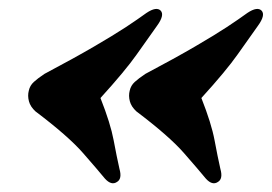

<svg xmlns="http://www.w3.org/2000/svg" viewBox="-20 -450 609 430"><path d="M44.5 -247Q47 -258.5 55.8 -266.5Q64.5 -274.5 79.5 -284.5Q146.5 -320 190.2 -345.5Q234 -371 261.8 -389.2Q289.5 -407.5 308 -421Q330.5 -436 340 -426Q349 -416 331.5 -392Q312.5 -365.5 286.5 -328.5Q260.5 -291.5 205 -230.5Q227.5 -173.5 234.5 -136Q241.5 -98.5 247.5 -72Q254 -49.5 242 -42.5Q229.5 -34 215 -50Q199 -69.5 166 -107.2Q133 -145 59.5 -200.5Q48 -211 44.8 -223.2Q41.5 -235.5 44.5 -247ZM270.5 -247Q273 -258.5 281.8 -266.5Q290.5 -274.5 305.5 -284.5Q372.5 -320 416.2 -345.5Q460 -371 487.8 -389.2Q515.5 -407.5 534 -421Q556.5 -436 566 -426Q575 -416 557.5 -392Q538.5 -365.5 512.5 -328.5Q486.5 -291.5 431 -230.5Q453.5 -173.5 460.5 -136Q467.5 -98.5 473.5 -72Q480 -49.5 468 -42.5Q455.5 -34 441 -50Q425 -69.5 392 -107.2Q359 -145 285.5 -200.5Q274 -211 270.8 -223.2Q267.5 -235.5 270.5 -247Z"/></svg>

Font: Fraunces 144pt Soft Black
Style: Italic
Weight: 900
Italic angle: -16°
Version: Version 1.000;[b76b70a41]